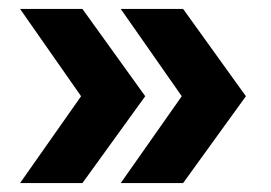

<svg xmlns="http://www.w3.org/2000/svg" viewBox="-20 -485 608 431"><path d="M165 -74 306 -269 165 -465H25L162 -269L25 -74ZM391 -74 532 -269 391 -465H251L388 -269L251 -74Z"/></svg>

Font: Talent SemiBold
Style: Bold
Weight: 700
Designer: Mike Powis
Version: Version 1.001;hotconv 1.0.109;makeotfexe 2.5.65596